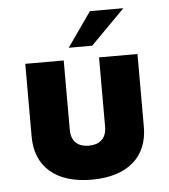

<svg xmlns="http://www.w3.org/2000/svg" viewBox="-47 -638 609 690"><g transform="rotate(-5 257.5 -293.0)"><path d="M215.3 -470.7H299.8L423.3 -595.2H302.7ZM256.8 8.8C387.2 8.8 459.5 -56.6 459.5 -163.6V-426.8H320.8V-176.8C320.8 -132.3 293.5 -113.8 256.8 -113.8C220.2 -113.8 193.4 -132.3 193.4 -176.8V-426.8H54.7V-163.6C54.7 -56.6 126.5 8.8 256.8 8.8Z"/></g></svg>

Font: Now ExtraBold
Style: Regular
Weight: 800
Designer: Alfredo Marco Pradil
Foundry: Alfredo Marco Pradil
Version: Version 1.200;hotconv 1.0.109;makeotfexe 2.5.65596